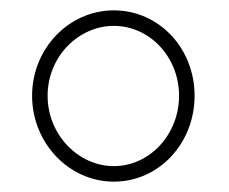

<svg xmlns="http://www.w3.org/2000/svg" viewBox="-20 -711 442 371"><path d="M42 -526C42 -435 113 -360 200 -360C287 -360 356 -434 356 -526C356 -618 287 -691 200 -691C113 -691 42 -617 42 -526ZM72 -526C72 -602 132 -661 200 -661C269 -661 326 -601 326 -526C326 -451 269 -390 200 -390C132 -390 72 -450 72 -526Z"/></svg>

Font: Charger Sport
Style: HLNrw
Weight: 100
Designer: Jasper
Foundry: Cannot Into Space Fonts
Version: Version 1.1